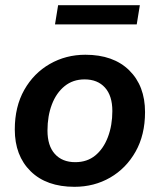

<svg xmlns="http://www.w3.org/2000/svg" viewBox="-20 -710 616 740"><path d="M267 10Q159 10 98 -50Q37 -110 37 -211Q37 -299 73.5 -363.5Q110 -428 172 -463.5Q234 -499 309 -499Q417 -499 478 -439Q539 -379 539 -278Q539 -190 502.5 -125.5Q466 -61 404.5 -25.5Q343 10 267 10ZM270 -85Q316 -85 347.5 -111Q379 -137 396 -182Q413 -227 413 -282Q413 -341 384.5 -372.5Q356 -404 306 -404Q261 -404 229 -378Q197 -352 180 -307.5Q163 -263 163 -207Q163 -148 191.5 -116.5Q220 -85 270 -85ZM192 -616 204 -690H519L507 -616Z"/></svg>

Font: Nunito Sans
Style: Bold Italic
Weight: 700
Italic angle: -9°
Designer: Vernon Adams
Foundry: Vernon Adams
Version: Version 3.006; ttfautohint (v1.8.3)